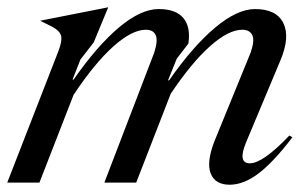

<svg xmlns="http://www.w3.org/2000/svg" viewBox="-20 -504 847 530"><path d="M278.8 -483.9 238.8 -387.2 202.1 -339.8 180.2 -284.2H183.1Q248 -377.4 308.3 -428.2Q368.7 -479 418 -479Q465.3 -479 486.1 -454.3Q506.8 -429.7 500 -383.8L467.8 -341.8L443.8 -282.2H446.8Q512.2 -376 573.5 -427.5Q634.8 -479 684.1 -479Q743.2 -479 762.2 -440.2Q781.2 -401.4 753.9 -336.9L659.2 -110.8Q635.3 -53.2 669.9 -53.2Q705.6 -53.2 778.8 -129.9L787.1 -125Q736.3 -58.1 694.8 -26.1Q653.3 5.9 613.8 5.9Q574.2 5.9 561.8 -24.7Q549.3 -55.2 571.8 -113.8L671.9 -358.9Q683.6 -392.6 676.3 -407.2Q668.9 -421.9 648.9 -421.9Q610.8 -421.9 559.8 -376.5Q508.8 -331.1 451.2 -245.1L356 0H268.1L405.8 -358.9Q416.5 -392.6 409.7 -407.2Q402.8 -421.9 382.8 -421.9Q344.2 -421.9 292.7 -375.7Q241.2 -329.6 183.1 -242.2L88.9 0H0L142.1 -365.2Q152.3 -392.6 148.4 -406Q144.5 -419.4 124 -430.2L90.8 -446.8Z"/></svg>

Font: Redaction
Style: Italic
Weight: 400
Designer: Jeremy Mickel / Forest Young
Foundry: MCKL
Version: Version 2.001;hotconv 1.0.113;makeotfexe 2.5.65598 DEVELOPME